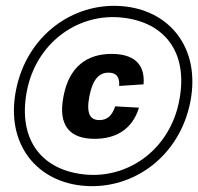

<svg xmlns="http://www.w3.org/2000/svg" viewBox="-20 -690 671 650"><path d="M282.5 -364C294 -422.5 316 -444 347.5 -444C373 -444 385.5 -430.5 383.5 -399L466 -404.5C472 -477 428.5 -507.5 357.5 -507.5C275.5 -507.5 214 -465 195 -364C175 -263 218 -220 300.5 -220C370.5 -220 427.5 -250.5 450.5 -325.5L370 -330C359 -297 342 -283.5 316.5 -283.5C285 -283.5 271.5 -305 282.5 -364ZM270 -60.5C433 -49.5 588.5 -161 624.5 -346C660 -530 551.5 -659 388 -669.5C225.5 -680.5 70 -569 34 -384C-2 -200 107 -71 270 -60.5ZM277 -98.5C125.5 -109 38.5 -213 71 -382C102 -541.5 237 -641 381 -631.5C533 -621 620 -517 586.5 -348C555.5 -188.5 421.5 -89 277 -98.5Z"/></svg>

Font: Monaspace Neon
Style: Bold Italic
Weight: 700
Italic angle: -11°
Designer: Riley Cran & the Lettermatic Team
Foundry: Lettermatic
Version: Version 1.200 (Monaspace Neon)